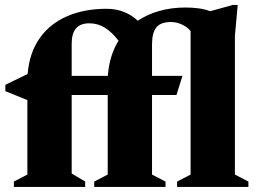

<svg xmlns="http://www.w3.org/2000/svg" viewBox="-20 -734 1008 754"><path d="M314.5 0H34.5V-21L87.5 -48.5V-341L1 -376V-401L88.5 -443.5Q95.5 -527 135.8 -584Q176 -641 243.5 -670.2Q311 -699.5 398.5 -699.5Q436 -699.5 467.5 -686.8Q499 -674 521 -652.5Q599.5 -704.5 709 -704.5Q735.5 -704.5 759.8 -701.2Q784 -698 805.5 -690L894 -714.5H913.5L902.5 -593V-48.5L955.5 -21V0H675.5V-21L728.5 -48.5V-612Q716 -627.5 695 -637.5Q674 -647.5 651.5 -647.5Q611 -647.5 594 -626.5Q577 -605.5 577 -559.5V-436H696.5L673 -361H577V-48.5L630 -21V0H350V-21L403 -48.5V-361H261.5V-52.5L314.5 -21ZM261.5 -563V-436H403.5Q406.5 -476.5 417 -511Q427.5 -545.5 445.5 -574Q420.5 -607 392.5 -624.8Q364.5 -642.5 330.5 -642.5Q261.5 -642.5 261.5 -563Z"/></svg>

Font: Newsreader 16pt ExtraBold
Style: Regular
Weight: 800
Designer: Hugues Gentile
Foundry: Production Type
Version: Version 1.003; ttfautohint (v1.8.3)